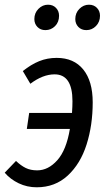

<svg xmlns="http://www.w3.org/2000/svg" viewBox="-35 -784 453 816"><path d="M359 -349Q359 -252 333 -170Q307 -88 253 -38Q199 12 121 12Q80 12 44.5 -5Q9 -22 -15 -50L33 -100Q54 -80 74.5 -70Q95 -60 123 -60Q170 -60 208.5 -103Q247 -146 262 -236H79L89 -304H271Q273 -332 273 -354Q273 -468 197 -468Q147 -468 94 -428L62 -482Q97 -510 131.5 -524Q166 -538 206 -538Q279 -538 319 -488.5Q359 -439 359 -349ZM111 -703Q111 -729 128.5 -746.5Q146 -764 169 -764Q190 -764 203 -750.5Q216 -737 216 -717Q216 -690 199 -673Q182 -656 158 -656Q137 -656 124 -669.5Q111 -683 111 -703ZM285 -703Q285 -729 302.5 -746.5Q320 -764 343 -764Q364 -764 377 -750.5Q390 -737 390 -717Q390 -691 373 -673.5Q356 -656 332 -656Q311 -656 298 -669.5Q285 -683 285 -703Z"/></svg>

Font: Fira Sans Extra Condensed
Style: Italic
Weight: 400
Width: 3
Italic angle: -8°
Designer: Carrois Corporate & Edenspiekermann AG
Foundry: Carrois Corporate GbR & Edenspiekermann AG
Version: Version 4.203